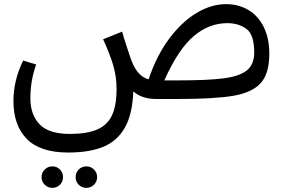

<svg xmlns="http://www.w3.org/2000/svg" viewBox="-20 -479 1378 929"><path d="M1283 -219Q1283 -123 1241.5 -77Q1200 -31 1109 -15.5Q1018 0 840 0H736Q666 0 625 -37Q621 73 584.5 138Q548 203 480.5 231Q413 259 310 259Q174 259 109.5 193Q45 127 45 10Q45 -90 92 -186L155 -167Q127 -90 127 -3Q127 76 171.5 122.5Q216 169 318 169Q401 169 450.5 147.5Q500 126 522 78.5Q544 31 544 -49Q544 -106 529 -159Q514 -212 479 -289L571 -326Q577 -302 593 -254L605 -218Q623 -160 645 -132Q667 -104 699 -95Q737 -209 798 -291Q859 -373 930.5 -416Q1002 -459 1074 -459Q1133 -459 1180.5 -431.5Q1228 -404 1255.5 -349.5Q1283 -295 1283 -219ZM1210 -225Q1210 -312 1172 -339.5Q1134 -367 1080 -367Q991 -367 916.5 -303.5Q842 -240 775 -90H840Q986 -90 1062.5 -100Q1139 -110 1174.5 -138.5Q1210 -167 1210 -225ZM181 378Q181 356 196.5 341Q212 326 233 326Q255 326 270 341Q285 356 285 378Q285 400 270 415Q255 430 233 430Q212 430 196.5 415Q181 400 181 378ZM346 378Q346 356 361 341Q376 326 398 326Q419 326 434.5 341Q450 356 450 378Q450 400 434.5 415Q419 430 398 430Q376 430 361 415Q346 400 346 378Z"/></svg>

Font: Fira GO
Style: Regular
Weight: 400
Designer: Carrois Corporate
Foundry: Carrois Corporate GbR
Version: Version 0.300